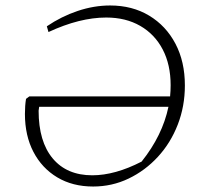

<svg xmlns="http://www.w3.org/2000/svg" viewBox="-20 -673 748 701"><path d="M320 8Q245 8 189 -25.5Q133 -59 102 -118.5Q71 -178 71 -257Q71 -272 72 -286Q73 -300 75 -312L87 -321H601Q603 -341 603 -362Q603 -437 574 -492.5Q545 -548 492 -578.5Q439 -609 368 -609Q271 -609 157 -556L151 -577Q204 -613 263.5 -633Q323 -653 382 -653Q463 -653 524.5 -616Q586 -579 620.5 -513.5Q655 -448 655 -361Q655 -285 629 -218Q603 -151 556.5 -100.5Q510 -50 449.5 -21Q389 8 320 8ZM121 -269Q121 -156 172.5 -94.5Q224 -33 317 -33Q400 -33 497 -83Q573 -178 595 -283H123Q121 -272 121 -269Z"/></svg>

Font: Piazzolla SC ExtraLight
Style: Italic
Weight: 200
Italic angle: -11.3°
Designer: Juan Pablo del Peral
Foundry: Huerta Tipografica
Version: Version 1.330